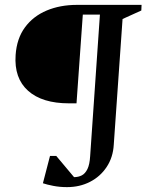

<svg xmlns="http://www.w3.org/2000/svg" viewBox="-20 -632 601 788"><path d="M255.1 136Q225.2 136 198.6 130.8Q172 125.6 156.1 120.1L185.2 8.1H211L283.9 95Q301.5 95 315.6 87.8Q329.7 80.6 338.9 61.8Q348 43 350 8.9L390.1 -572.1H319.9L294 -207.9H262.9Q152.9 -207.9 95.2 -259.5Q37.5 -311.1 44.1 -406.1Q48.7 -473.9 82.4 -519.7Q116.1 -565.5 171.5 -588.8Q226.9 -612 295.9 -612H561L560 -588.9L483 -554L446.9 -37.9Q443.9 14.1 417.6 53.5Q391.4 92.9 349.2 114.4Q307.1 136 255.1 136Z"/></svg>

Font: Ancizar Serif Light
Style: Italic
Weight: 300
Italic angle: -4°
Designer: Cesar Puertas, Viviana Monsalve, Julian Moncada, Julian Prieto, Jose Castro, Felipe Aragon, Mariel Hernandez, Sara Alarc
Version: Version 8.100